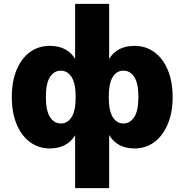

<svg xmlns="http://www.w3.org/2000/svg" viewBox="-20 -756 952 992"><path d="M368 216V-57Q326 11 237 11Q180 11 135.5 -21.5Q91 -54 66 -114Q41 -174 41 -254Q41 -336 66 -395.5Q91 -455 135 -487Q179 -519 237 -519Q327 -519 368 -452V-736H544V-452Q585 -519 675 -519Q733 -519 777 -487Q821 -455 846.5 -395.5Q872 -336 872 -254Q872 -174 846.5 -114Q821 -54 777 -21.5Q733 11 675 11Q586 11 544 -58V216ZM295 -118Q329 -118 350 -151Q371 -184 371 -255Q371 -326 349.5 -358.5Q328 -391 294 -391Q260 -391 238.5 -358.5Q217 -326 217 -255Q217 -184 238.5 -151Q260 -118 295 -118ZM618 -118Q652 -118 673.5 -151Q695 -184 695 -255Q695 -326 673.5 -358.5Q652 -391 618 -391Q583 -391 562.5 -358.5Q542 -326 542 -255Q542 -184 562.5 -151Q583 -118 618 -118Z"/></svg>

Font: Mulish Black
Style: Regular
Weight: 900
Designer: Vernon Adams
Foundry: Vernon Adams
Version: Version 3.603; ttfautohint (v1.8.3)